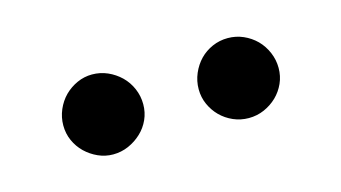

<svg xmlns="http://www.w3.org/2000/svg" viewBox="-32 -776 464 261"><g transform="rotate(-15 200.0 -646.0)"><path d="M161 -644.5Q161 -633 156.5 -623Q152 -613 144 -605.5Q136 -598 125.8 -593.5Q115.5 -589 104 -589Q93 -589 83 -593.5Q73 -598 65.2 -605.5Q57.5 -613 53 -623Q48.5 -633 48.5 -644.5Q48.5 -656 53 -666.5Q57.5 -677 65.2 -684.8Q73 -692.5 83 -697Q93 -701.5 104 -701.5Q115.5 -701.5 125.8 -697Q136 -692.5 144 -684.8Q152 -677 156.5 -666.5Q161 -656 161 -644.5ZM351.5 -644.5Q351.5 -633 347 -623Q342.5 -613 334.8 -605.5Q327 -598 316.8 -593.5Q306.5 -589 295 -589Q283.5 -589 273.2 -593.5Q263 -598 255.5 -605.5Q248 -613 243.5 -623Q239 -633 239 -644.5Q239 -656 243.5 -666.5Q248 -677 255.5 -684.8Q263 -692.5 273.2 -697Q283.5 -701.5 295 -701.5Q306.5 -701.5 316.8 -697Q327 -692.5 334.8 -684.8Q342.5 -677 347 -666.5Q351.5 -656 351.5 -644.5Z"/></g></svg>

Font: Lato
Style: Regular
Weight: 400
Designer: Lukasz Dziedzic with Adam Twardoch and Botio Nikoltchev
Foundry: tyPoland Lukasz Dziedzic
Version: Version 2.015; 2015-08-06; http://www.latofonts.com/